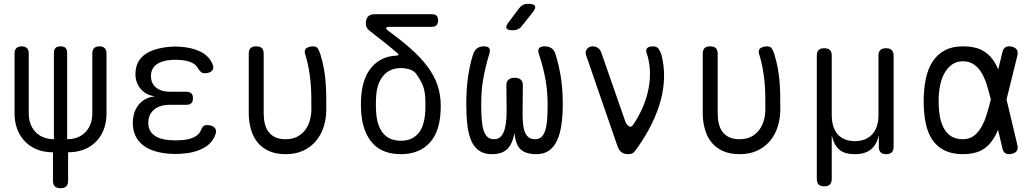

<svg xmlns="http://www.w3.org/2000/svg" viewBox="-20 -805 5440 1015"><path d="M300 190Q280 190 270 180.5Q260 171 260 150V0Q199 0 153.5 -25.5Q108 -51 82.5 -97.5Q57 -144 57 -206V-523Q57 -541 66.5 -550.5Q76 -560 94 -560Q113 -560 122.5 -550.5Q132 -541 132 -523V-206Q132 -164 148.5 -133.5Q165 -103 195 -86Q225 -69 265 -69V-525Q265 -543 273.5 -551.5Q282 -560 300 -560Q318 -560 326.5 -551.5Q335 -543 335 -525V-69Q376 -69 405.5 -86Q435 -103 451.5 -133.5Q468 -164 468 -206V-523Q468 -541 477.5 -550.5Q487 -560 506 -560Q524 -560 533.5 -550.5Q543 -541 543 -523V-206Q543 -144 518 -97.5Q493 -51 447 -25.5Q401 0 340 0V150Q340 171 330 180.5Q320 190 300 190Z M1102 -469Q1108 -458 1107.5 -448.5Q1107 -439 1101.5 -432Q1096 -425 1086 -421.5Q1076 -418 1062 -418Q1057 -418 1052.5 -419Q1048 -420 1044 -423Q1040 -426 1036 -431Q1032 -436 1027 -443Q1018 -463 992.5 -474.5Q967 -486 931 -488Q919 -489 907.5 -489Q896 -489 884 -488Q835 -485 806.5 -463.5Q778 -442 778 -403Q778 -365 804.5 -342.5Q831 -320 880 -320H965Q983 -320 991.5 -311.5Q1000 -303 1000 -285Q1000 -268 991.5 -259.5Q983 -251 965 -251H878Q825 -251 794.5 -225.5Q764 -200 764 -155Q764 -113 795 -90Q826 -67 879 -64Q893 -63 907.5 -63Q922 -63 936 -64Q978 -66 1005.5 -79.5Q1033 -93 1043 -118Q1046 -125 1049 -130Q1052 -135 1055.5 -138Q1059 -141 1064 -142.5Q1069 -144 1074 -144Q1088 -144 1098.5 -140Q1109 -136 1115 -129.5Q1121 -123 1122 -113.5Q1123 -104 1118 -92Q1101 -46 1053.5 -21Q1006 4 936 8Q922 9 907.5 9Q893 9 879 8Q834 5 797 -6.5Q760 -18 734.5 -38.5Q709 -59 695.5 -88.5Q682 -118 682 -154Q682 -214 714 -252.5Q746 -291 802 -296Q755 -300 725.5 -333Q696 -366 696 -413Q696 -448 709 -474Q722 -500 746.5 -517.5Q771 -535 806 -545Q841 -555 884 -558Q896 -559 907.5 -559Q919 -559 931 -558Q996 -554 1040.5 -531.5Q1085 -509 1102 -469Z M1295 -520Q1295 -541 1304.5 -550.5Q1314 -560 1334 -560Q1355 -560 1364.5 -550.5Q1374 -541 1374 -520V-207Q1374 -176 1380 -151Q1386 -126 1400 -107.5Q1414 -89 1436 -79Q1458 -69 1490 -69Q1526 -69 1551.5 -82.5Q1577 -96 1593.5 -118Q1610 -140 1618 -168.5Q1626 -197 1626 -227Q1626 -268 1625.5 -304Q1625 -340 1621.5 -375Q1618 -410 1611.5 -445.5Q1605 -481 1593 -520Q1592 -523 1591.5 -526Q1591 -529 1591 -531Q1591 -547 1605.5 -553.5Q1620 -560 1633 -560Q1653 -560 1660 -549Q1667 -538 1673 -520Q1685 -482 1691.5 -446.5Q1698 -411 1701 -375.5Q1704 -340 1704.5 -303.5Q1705 -267 1705 -227Q1705 -179 1691.5 -136Q1678 -93 1651 -60.5Q1624 -28 1584 -9Q1544 10 1490 10Q1440 10 1403.5 -6Q1367 -22 1343 -50.5Q1319 -79 1307 -119.5Q1295 -160 1295 -207Z M2034 -641Q2100 -593 2151.5 -547.5Q2203 -502 2238.5 -455Q2274 -408 2292 -357Q2310 -306 2310 -244Q2310 -116 2254 -53Q2198 10 2100 10Q2003 10 1951 -46.5Q1899 -103 1890 -204Q1888 -228 1888 -252.5Q1888 -277 1890 -302Q1894 -347 1907.5 -384.5Q1921 -422 1944.5 -449.5Q1968 -477 2000.5 -493Q2033 -509 2076 -511Q2085 -512 2086.5 -515.5Q2088 -519 2081 -524Q2051 -550 2014.5 -579Q1978 -608 1933 -643Q1924 -650 1919 -659.5Q1914 -669 1914 -681Q1914 -706 1926 -718Q1938 -730 1962 -730H2263Q2280 -730 2288 -722Q2296 -714 2296 -697Q2296 -680 2287.5 -671.5Q2279 -663 2262 -663H2041Q2023 -663 2021 -658Q2019 -653 2034 -641ZM2180 -415Q2167 -432 2144.5 -438.5Q2122 -445 2100 -445Q2041 -445 2007.5 -406Q1974 -367 1969 -302Q1967 -277 1967 -252.5Q1967 -228 1969 -204Q1975 -135 2007.5 -98Q2040 -61 2100 -61Q2161 -61 2195 -104.5Q2229 -148 2229 -244Q2229 -272 2227.5 -295Q2226 -318 2220.5 -337.5Q2215 -357 2205 -375.5Q2195 -394 2180 -415Z M2859 -560Q2881 -560 2895.5 -550Q2910 -540 2916 -520Q2932 -472 2943.5 -406Q2955 -340 2955 -254Q2955 -194 2948 -145.5Q2941 -97 2925 -62.5Q2909 -28 2882.5 -9Q2856 10 2815 10Q2760 10 2732.5 -15Q2705 -40 2700 -103Q2689 -43 2661 -16.5Q2633 10 2581 10Q2540 10 2513.5 -8Q2487 -26 2472 -59.5Q2457 -93 2451 -142Q2445 -191 2445 -254Q2445 -341 2455.5 -407Q2466 -473 2482 -521Q2489 -540 2503 -550Q2517 -560 2538 -560Q2559 -560 2566 -550.5Q2573 -541 2567 -521Q2555 -482 2547 -447.5Q2539 -413 2533.5 -381Q2528 -349 2526 -317.5Q2524 -286 2524 -251Q2524 -208 2526.5 -174.5Q2529 -141 2536 -117.5Q2543 -94 2556.5 -81.5Q2570 -69 2591 -69Q2615 -69 2628.5 -84Q2642 -99 2648.5 -123.5Q2655 -148 2657 -179.5Q2659 -211 2658 -246L2657 -352Q2656 -373 2668 -383.5Q2680 -394 2701 -394Q2722 -394 2733.5 -383.5Q2745 -373 2744 -352L2743 -243Q2742 -203 2743.5 -170.5Q2745 -138 2751.5 -116Q2758 -94 2771.5 -81.5Q2785 -69 2809 -69Q2830 -69 2843 -81.5Q2856 -94 2863 -117.5Q2870 -141 2872.5 -174.5Q2875 -208 2875 -251Q2875 -286 2872.5 -317Q2870 -348 2864.5 -380Q2859 -412 2850.5 -446Q2842 -480 2829 -519Q2822 -540 2830 -550Q2838 -560 2859 -560ZM2738 -667Q2729 -655 2717.5 -650Q2706 -645 2692 -645Q2663 -645 2657.5 -655.5Q2652 -666 2670 -689L2724 -761Q2733 -773 2744.5 -779Q2756 -785 2771 -785Q2802 -785 2808 -773.5Q2814 -762 2795 -738Z M3244 -33 3078 -514Q3075 -523 3076.5 -531Q3078 -539 3082.5 -545.5Q3087 -552 3095 -556Q3103 -560 3113 -560Q3129 -560 3140.5 -552Q3152 -544 3158 -529L3286 -162Q3294 -143 3306 -137Q3318 -131 3326 -144Q3357 -189 3378 -238Q3399 -287 3408.5 -336.5Q3418 -386 3415.5 -435Q3413 -484 3397 -529Q3395 -537 3397 -543Q3399 -549 3404 -553Q3409 -557 3416.5 -558.5Q3424 -560 3432 -560Q3453 -560 3462.5 -546Q3472 -532 3477 -514Q3492 -455 3490.5 -394.5Q3489 -334 3472.5 -273.5Q3456 -213 3426.5 -152.5Q3397 -92 3356 -33Q3344 -15 3333.5 -2.5Q3323 10 3300 10Q3278 10 3264.5 -1Q3251 -12 3244 -33Z M3695 -520Q3695 -541 3704.5 -550.5Q3714 -560 3734 -560Q3755 -560 3764.5 -550.5Q3774 -541 3774 -520V-207Q3774 -176 3780 -151Q3786 -126 3800 -107.5Q3814 -89 3836 -79Q3858 -69 3890 -69Q3926 -69 3951.5 -82.5Q3977 -96 3993.5 -118Q4010 -140 4018 -168.5Q4026 -197 4026 -227Q4026 -268 4025.5 -304Q4025 -340 4021.5 -375Q4018 -410 4011.5 -445.5Q4005 -481 3993 -520Q3992 -523 3991.5 -526Q3991 -529 3991 -531Q3991 -547 4005.5 -553.5Q4020 -560 4033 -560Q4053 -560 4060 -549Q4067 -538 4073 -520Q4085 -482 4091.5 -446.5Q4098 -411 4101 -375.5Q4104 -340 4104.5 -303.5Q4105 -267 4105 -227Q4105 -179 4091.5 -136Q4078 -93 4051 -60.5Q4024 -28 3984 -9Q3944 10 3890 10Q3840 10 3803.5 -6Q3767 -22 3743 -50.5Q3719 -79 3707 -119.5Q3695 -160 3695 -207Z M4337 180Q4317 180 4307.5 170.5Q4298 161 4298 140V-510Q4298 -531 4307.5 -540.5Q4317 -550 4337.5 -550Q4358 -550 4367.5 -540.5Q4377 -531 4377 -510V-197Q4377 -131 4408.5 -95Q4440 -59 4499 -59Q4558 -59 4591 -95Q4624 -131 4624 -197V-510Q4624 -531 4634 -540.5Q4644 -550 4664 -550Q4684 -550 4694 -540.5Q4704 -531 4704 -510V-29Q4704 -9 4694 0.5Q4684 10 4664.5 10Q4645 10 4635.5 0.5Q4626 -9 4626 -29V-88Q4625 -88 4623 -79Q4612 -37 4582 -13.5Q4552 10 4498.5 10Q4445 10 4417.5 -13.5Q4390 -37 4380 -79Q4378 -88 4377.5 -88Q4377 -88 4377 -78V140Q4377 161 4367 170.5Q4357 180 4337 180Z M5358 -40Q5363 -20 5355.5 -8Q5348 4 5328 8.5Q5308 13 5295.5 5.5Q5283 -2 5279 -22L5256 -119Q5244 -89 5228 -66Q5205 -30 5167.5 -10Q5130 10 5070 10Q5013 10 4973 -10Q4933 -30 4908.5 -66.5Q4884 -103 4873.5 -154.5Q4863 -206 4863 -270Q4863 -334 4874 -387Q4885 -440 4909.5 -478.5Q4934 -517 4974 -538.5Q5014 -560 5070 -560Q5130 -560 5167.5 -541.5Q5205 -523 5229 -489Q5245 -467 5257 -438L5279 -528Q5283 -548 5295.5 -555.5Q5308 -563 5328 -558.5Q5348 -554 5355.5 -542Q5363 -530 5358 -510L5301 -279ZM5218 -280 5217 -284Q5207 -324 5195.5 -360Q5184 -396 5167.5 -422.5Q5151 -449 5127.5 -465Q5104 -481 5070 -481Q5038 -481 5014.5 -465Q4991 -449 4974.5 -421Q4958 -393 4950 -354.5Q4942 -316 4942 -270Q4942 -224 4949 -187.5Q4956 -151 4971 -124.5Q4986 -98 5010.5 -83.5Q5035 -69 5070 -69Q5104 -69 5127.5 -86.5Q5151 -104 5167.5 -132.5Q5184 -161 5195.5 -198Q5207 -235 5217 -275Z"/></svg>

Font: Maple Mono NL Light
Style: Regular
Weight: 300
Monospace: yes
Designer: subframe7536
Version: Version 7.000